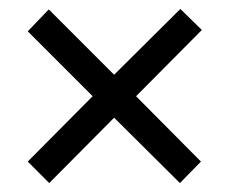

<svg xmlns="http://www.w3.org/2000/svg" viewBox="-20 -568 513 429"><path d="M383 -548 431 -501 284 -353 429 -207 382 -159 235 -305 90 -159 42 -207 187 -353 42 -498 89 -547 235 -401Z"/></svg>

Font: Noto Sans Ethiopic Cond
Style: Regular
Weight: 400
Width: 3
Designer: Monotype Design Team
Foundry: Monotype Imaging Inc.
Version: Version 2.102; ttfautohint (v1.8.4.7-5d5b)